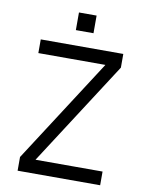

<svg xmlns="http://www.w3.org/2000/svg" viewBox="-95 -941 769 1008"><g transform="rotate(10 290.0 -437.0)"><path d="M70 -73 452 -665V-627H70V-700H510V-627L128 -35V-73H510V0H70ZM243 -874H337V-780H243Z"/></g></svg>

Font: Uncut Sans Variable
Style: Regular
Weight: 400
Designer: Kasper Nordkvist
Foundry: UNCUT.wtf
Version: Version 1.304;Glyphs 3.2 (3246)